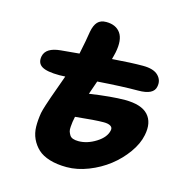

<svg xmlns="http://www.w3.org/2000/svg" viewBox="-102 -810 825 866"><g transform="rotate(15 310.5 -377.5)"><path d="M285.2 -38.1Q239.7 -38.1 205.3 -48.6Q170.9 -59.1 150.4 -78.1Q129.9 -97.2 117.9 -123Q106 -148.9 105.5 -179.4Q105 -210 110.8 -244.1Q113.8 -258.8 121.6 -283Q129.4 -307.1 135.7 -325Q142.1 -342.8 155.5 -380.1Q168.9 -417.5 173.8 -431.2Q162.6 -430.2 147 -430.2Q87.9 -430.2 64.2 -444.8Q40.5 -459.5 46.9 -492.2Q55.7 -533.7 123 -540Q150.9 -542 209 -547.9Q223.1 -614.7 229 -654.8Q234.9 -686.5 249 -701.7Q263.2 -716.8 289.1 -716.8Q335 -716.8 356.2 -686.5Q377.4 -656.2 365.2 -595.2Q364.3 -589.8 361.1 -578.1Q357.9 -566.4 356.9 -562Q445.8 -568.8 500 -568.8Q549.8 -568.8 571.5 -547.1Q593.3 -525.4 586.9 -495.1Q580.1 -455.1 507.8 -455.1Q434.1 -455.1 318.8 -446.8Q313 -431.6 296.9 -383.8Q399.9 -398.9 461.9 -398.9Q538.6 -398.9 570.1 -364.5Q601.6 -330.1 588.9 -269Q580.6 -227.1 550.5 -185.1Q520.5 -143.1 479 -110.8Q437.5 -78.6 385.7 -58.3Q334 -38.1 285.2 -38.1ZM395 -276.9Q356 -276.9 263.2 -267.1Q259.8 -251 258.5 -242.2Q257.3 -233.4 256.1 -219.2Q254.9 -205.1 257.3 -197.3Q259.8 -189.5 264.9 -180.9Q270 -172.4 280.5 -168.7Q291 -165 306.2 -165Q347.2 -165 387.9 -190.7Q428.7 -216.3 435.1 -250Q438 -263.2 427.2 -270Q416.5 -276.9 395 -276.9Z"/></g></svg>

Font: Shantell Sans Irregular Bouncy
Style: Bold Italic
Weight: 700
Italic angle: -11.31°
Designer: Stephen Nixon, Anya Danilova, Shantell Martin
Foundry: Arrow Type
Version: Version 1.006;[9816181b4]